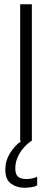

<svg xmlns="http://www.w3.org/2000/svg" viewBox="-20 -664 245 904"><path d="M75 0V-644H130V0H126Q89 28 70.5 61Q52 94 52 128Q52 156 64.5 167.5Q77 179 105 179Q118 179 132 176Q146 173 155 168V209Q144 215 127 217.5Q110 220 96 220Q58 220 31.5 200.5Q5 181 5 134Q5 93 27 57.5Q49 22 80 0Z"/></svg>

Font: Kanit ExtraLight
Style: Regular
Weight: 275
Designer: Katatrad Team
Foundry: CadsonDemak
Version: Version 2.000; ttfautohint (v1.8.3)